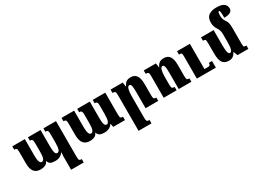

<svg xmlns="http://www.w3.org/2000/svg" viewBox="-22 -1666 3830 2808"><g transform="rotate(-30 1892.5 -262.0)"><path d="M760 -492V108Q760 139 763 153Q766 167 776.5 172.5Q787 178 809 178V235H596V12Q596 -11 600 -57H595Q553 9 459 9Q410 9 383 -5.5Q356 -20 343 -58H340Q317 9 213 9Q143 9 106.5 -36Q70 -81 70 -179V-360Q70 -394 66.5 -409.5Q63 -425 53 -430Q43 -435 22 -435V-492H234V-212Q234 -78 282 -78Q309 -78 322 -111.5Q335 -145 335 -219V-361Q335 -393 330.5 -409Q326 -425 316 -430Q306 -435 286 -435V-492H499V-212Q499 -144 509 -111Q519 -78 544 -78Q572 -78 584 -115Q596 -152 596 -231V-367Q596 -397 591.5 -411.5Q587 -426 577 -430.5Q567 -435 548 -435V-492Z M1592 -492V-127Q1592 -96 1595 -82Q1598 -68 1608.5 -62.5Q1619 -57 1641 -57V0H1443L1432 -57H1427Q1385 9 1291 9Q1242 9 1215 -5.5Q1188 -20 1175 -58H1172Q1149 9 1045 9Q975 9 938.5 -36Q902 -81 902 -179V-360Q902 -394 898.5 -409.5Q895 -425 885 -430Q875 -435 854 -435V-492H1066V-212Q1066 -78 1114 -78Q1141 -78 1154 -111.5Q1167 -145 1167 -219V-361Q1167 -393 1162.5 -409Q1158 -425 1148 -430Q1138 -435 1118 -435V-492H1331V-212Q1331 -144 1341 -111Q1351 -78 1376 -78Q1404 -78 1416 -115Q1428 -152 1428 -231V-367Q1428 -397 1423.5 -411.5Q1419 -426 1409 -430.5Q1399 -435 1380 -435V-492Z M2203 0H1989V-276Q1989 -346 1981.5 -378.5Q1974 -411 1951 -411Q1925 -411 1913 -367.5Q1901 -324 1901 -257V110Q1901 140 1905 154Q1909 168 1919.5 173Q1930 178 1953 178V235H1735V-368Q1735 -397 1731 -411Q1727 -425 1716 -430Q1705 -435 1682 -435V-492H1887L1898 -419H1902Q1917 -457 1945 -479.5Q1973 -502 2024 -502Q2090 -502 2122 -455.5Q2154 -409 2154 -309V-130Q2154 -96 2157.5 -81Q2161 -66 2171 -61.5Q2181 -57 2203 -57Z M2763 0H2549V-276Q2549 -346 2541.5 -378.5Q2534 -411 2511 -411Q2485 -411 2473 -367.5Q2461 -324 2461 -257V-125Q2461 -95 2465 -81Q2469 -67 2479.5 -62Q2490 -57 2513 -57V0H2295V-368Q2295 -397 2291 -411Q2287 -425 2276 -430Q2265 -435 2242 -435V-492H2447L2458 -419H2462Q2477 -457 2505 -479.5Q2533 -502 2584 -502Q2650 -502 2682 -455.5Q2714 -409 2714 -309V-130Q2714 -96 2717.5 -81Q2721 -66 2731 -61.5Q2741 -57 2763 -57ZM3176 0H2855V-386Q2855 -408 2852 -418Q2849 -428 2840.5 -431.5Q2832 -435 2814 -435H2804V-492H3021V-65H3079Q3105 -65 3113.5 -74.5Q3122 -84 3122 -112H3176Z M3725 -57V0H3541L3515 -69H3511Q3477 9 3396 9Q3321 9 3289 -39Q3257 -87 3257 -190V-360Q3257 -396 3254 -411Q3251 -426 3241.5 -430.5Q3232 -435 3209 -435V-492H3422V-225Q3422 -156 3431 -119Q3440 -82 3462 -82Q3511 -82 3511 -231V-374Q3511 -435 3484 -475Q3441 -535 3441 -606Q3441 -690 3490.5 -724.5Q3540 -759 3618 -759Q3709 -759 3747 -729Q3785 -699 3785 -648Q3785 -610 3750 -590Q3715 -570 3648 -570Q3648 -639 3644 -666.5Q3640 -694 3630 -694Q3618 -694 3613.5 -676.5Q3609 -659 3609 -622Q3609 -588 3618 -564Q3627 -540 3651 -507Q3663 -487 3669.5 -459.5Q3676 -432 3676 -385V-121Q3676 -88 3678.5 -76Q3681 -64 3690.5 -60.5Q3700 -57 3725 -57Z"/></g></svg>

Font: Noto Serif Armenian Black Cond
Style: Regular
Weight: 900
Width: 3
Designer: Monotype Design team
Foundry: Monotype Imaging Inc.
Version: Version 1.000